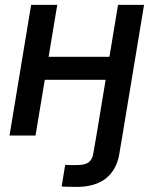

<svg xmlns="http://www.w3.org/2000/svg" viewBox="-20 -542 614 768"><path d="M286.6 205.6Q267.1 205.6 252.4 205.1Q237.8 204.6 226.6 204.1L240.7 117.7Q249 118.2 264.2 118.2Q279.3 118.2 288.6 118.2Q320.3 118.2 335 106.9Q349.6 95.7 353.5 70.8L365.7 0H469.7L457.5 72.3Q446.8 137.7 403.6 171.6Q360.4 205.6 286.6 205.6ZM443.4 -314.9 428.2 -222.7H132.8L147.9 -314.9ZM209 -522.5 122.1 0H18.1L104.5 -522.5ZM556.2 -522.5 469.7 0H365.7L452.1 -522.5Z"/></svg>

Font: Inter 28pt Medium
Style: Italic
Weight: 500
Italic angle: -9.3988°
Designer: Rasmus Andersson
Foundry: rsms
Version: Version 4.001;git-66647c0bb